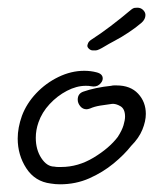

<svg xmlns="http://www.w3.org/2000/svg" viewBox="-20 -498 420 499"><path d="M136 -19Q130 -19 124 -19.5Q118 -20 112 -21Q71 -26 48.5 -60.5Q26 -95 26 -138Q26 -166 37 -197Q49 -229 74 -255.5Q99 -282 132 -298Q165 -314 199 -314Q216 -314 231 -310Q247 -306 247 -294Q247 -286 238.5 -278.5Q230 -271 216 -274Q212 -275 203 -275Q179 -275 154 -262Q129 -249 109 -227.5Q89 -206 80 -180Q73 -160 73 -140Q73 -109 87.5 -87Q102 -65 121 -65Q126 -64 130.5 -64Q135 -64 139 -64Q183 -64 223.5 -88.5Q264 -113 286 -142Q297 -159 301 -172.5Q305 -186 305 -195Q305 -215 293 -222Q281 -229 271 -228Q255 -226 240 -223.5Q225 -221 214 -216Q208 -214 205 -214Q195 -214 188.5 -222Q182 -230 182 -239Q182 -255 197 -260Q211 -265 230 -269Q249 -273 269 -275Q273 -276 276 -276Q279 -276 283 -276Q319 -276 339 -254.5Q359 -233 359 -202Q359 -183 350 -161Q341 -139 321 -119Q303 -96 275 -73Q247 -50 212 -34.5Q177 -19 136 -19ZM221 -367Q216 -367 211.5 -371Q207 -375 207 -379Q207 -381 209 -386Q211 -391 219 -396Q241 -410 268 -430.5Q295 -451 321 -473Q326 -477 329.5 -477.5Q333 -478 337 -478Q346 -478 352 -472Q358 -466 358 -459Q358 -448 348 -439Q333 -426 314 -413.5Q295 -401 278 -392Q261 -383 253 -378Q235 -367 229 -367Q223 -367 221 -367Z"/></svg>

Font: Grape Nuts
Style: Regular
Weight: 400
Designer: Robert E. Leuschke
Foundry: Robert E. Leuschke
Version: Version 1.010; ttfautohint (v1.8.3)